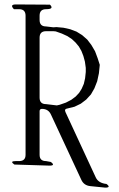

<svg xmlns="http://www.w3.org/2000/svg" viewBox="-20 -774 540 869"><path d="M43 -732.4Q22.5 -753.9 51.8 -753.9L206.1 -752.9Q226.6 -732.4 188.5 -732.4Q159.2 -732.4 159.2 -703.1V-683.6Q159.2 -654.3 188.5 -654.3L221.7 -650.4L235.4 -651.4L267.6 -648.4L297.9 -641.6L326.2 -630.9L351.6 -615.2L375 -594.7L393.6 -570.3L410.2 -542L421.9 -510.7L431.6 -480.5L427.7 -442.4L419.9 -406.2L407.2 -374L391.6 -346.7L370.1 -323.2L345.7 -304.7L317.4 -291L286.1 -283.2Q269.5 -281.2 276.4 -266.6L413.1 28.3Q424.8 54.7 461.9 58.6Q484.4 75.2 456.1 75.2L388.7 68.4Q359.4 65.4 347.7 39.1L210.9 -254.9Q199.2 -281.2 169.9 -281.2Q159.2 -281.2 159.2 -270.5V-73.2Q159.2 -44.9 188.5 -44.9L210 -41Q232.4 -24.4 204.1 -24.4L44.9 -29.3Q22.5 -44.9 50.8 -44.9H66.4Q95.7 -44.9 95.7 -73.2V-703.1Q95.7 -732.4 66.4 -732.4ZM221.7 -632.8H188.5Q159.2 -632.8 159.2 -603.5V-332Q159.2 -302.7 188.5 -302.7L237.3 -296.9L250 -299.8L278.3 -309.6L302.7 -322.3L322.3 -336.9L337.9 -353.5L349.6 -372.1L359.4 -394.5L365.2 -419.9L368.2 -448.2V-466.8L364.3 -495.1L357.4 -520.5L348.6 -543L336.9 -563.5L322.3 -581.1L305.7 -596.7L285.2 -610.4L259.8 -622.1L232.4 -631.8Z"/></svg>

Font: B2 Hana
Style: Regular
Weight: 500
Version: 2020-08-05; (max)